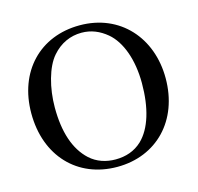

<svg xmlns="http://www.w3.org/2000/svg" viewBox="-101 -783 932 904"><g transform="rotate(-15 364.5 -331.0)"><path d="M690 -331C690 -529 559 -676 363 -676C168 -676 36 -537 36 -334C36 -126 169 14 363 14C555 14 690 -125 690 -331ZM576 -337C576 -217 548 -123 493 -70C458 -37 414 -22 364 -22C318 -22 274 -36 240 -67C179 -123 150 -213 150 -332C150 -427 176 -524 219 -573C258 -618 308 -640 362 -640C409 -640 449 -623 485 -593C542 -545 576 -451 576 -337Z"/></g></svg>

Font: STIX Math
Style: Regular
Weight: 400
Designer: MicroPress Inc., with final additions and corrections provided by Coen Hoffman, Elsevier (retired)
Version: Version 1.1.0